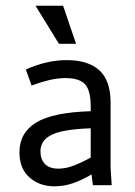

<svg xmlns="http://www.w3.org/2000/svg" viewBox="-20 -655 478 679"><path d="M171.9 3.9Q120.1 3.9 84.5 -27.3Q48.8 -58.6 48.8 -116.2Q48.8 -185.5 107.9 -221.7Q167 -257.8 300.8 -261.7V-278.3Q300.8 -335 280.8 -356.9Q260.7 -378.9 210.9 -378.9Q183.6 -378.9 153.3 -371.6Q123 -364.3 91.8 -352.5L71.3 -409.2Q145.5 -442.4 215.8 -442.4Q292 -442.4 331.5 -406.2Q371.1 -370.1 371.1 -292V-62.5L375 0H308.6L303.7 -38.1Q270.5 -18.6 238.8 -7.3Q207 3.9 171.9 3.9ZM186.5 -58.6Q211.9 -58.6 239.3 -68.8Q266.6 -79.1 300.8 -97.7V-201.2Q204.1 -198.2 163.6 -178.7Q123 -159.2 123 -120.1Q123 -91.8 138.7 -75.2Q154.3 -58.6 186.5 -58.6ZM188.5 -500 105.5 -634.8H203.1L249 -500Z"/></svg>

Font: Sudo Variable
Style: Regular
Weight: 400
Monospace: yes
Designer: Jens Kutilek
Foundry: Jens Kutilek
Version: Version 0.040